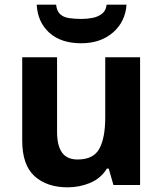

<svg xmlns="http://www.w3.org/2000/svg" viewBox="-20 -791 697 821"><path d="M579 -546V0H465L445 -70H437Q411 -28 365.5 -9Q320 10 269 10Q181 10 128 -37.5Q75 -85 75 -190V-546H224V-227Q224 -169 245 -139Q266 -109 312 -109Q380 -109 405 -155.5Q430 -202 430 -289V-546ZM521 -771Q516 -698 463 -652Q410 -606 327 -606Q241 -606 191 -651Q141 -696 137 -771H220Q223 -743 237.5 -730Q252 -717 276 -713.5Q300 -710 328 -710Q352 -710 375.5 -714.5Q399 -719 416 -732Q433 -745 436 -771Z"/></svg>

Font: Noto Sans Sinhala UI
Style: Bold
Weight: 700
Designer: Jelle Bosma - Monotype Design Team
Foundry: Monotype Imaging Inc.
Version: Version 2.006; ttfautohint (v1.8.4.7-5d5b)